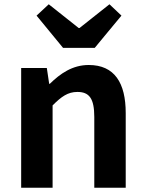

<svg xmlns="http://www.w3.org/2000/svg" viewBox="-20 -878 681 898"><path d="M79 -280V0H152H226V-385C267 -426 297 -448 342 -448C397 -448 421 -418 421 -331V0H568V-349C568 -490 516 -574 395 -574C319 -574 262 -534 213 -486H210L199 -560H79ZM485 -729 548 -805 492 -858 352 -747H348L208 -858L151 -805L275 -654H349H423Z"/></svg>

Font: GenSekiGothic2 TW B
Style: Regular
Weight: 700
Version: Version 2.100;PS 2.1;hotconv 16.6.51;makeotf.lib2.5.65220 DE